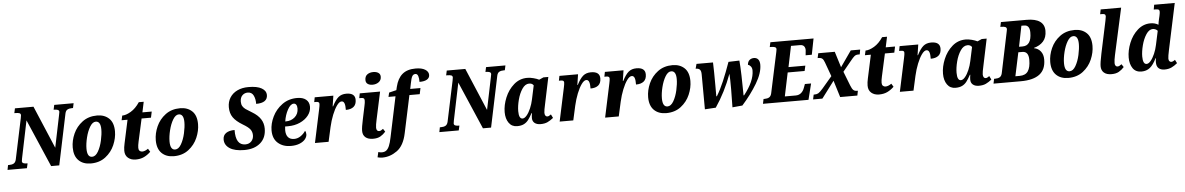

<svg xmlns="http://www.w3.org/2000/svg" viewBox="-61 -1396 13939 2259"><g transform="rotate(-5 6908.0 -266.0)"><path d="M-11 -56H1Q35 -56 56 -67.5Q77 -79 85 -112L186 -590Q192 -617 192 -627Q192 -646 176 -652Q160 -658 128 -658H116L128 -714H347L560 -211L639 -594Q645 -620 645 -627Q645 -645 629 -651.5Q613 -658 585 -658H580L592 -714H821L809 -658H798Q764 -658 743 -646.5Q722 -635 715 -602L589 0H493L251 -561L160 -120Q155 -92 155 -87Q155 -69 171 -62.5Q187 -56 216 -56H220L207 0H-22Z M765 -195Q765 -276 801 -357Q837 -438 909 -492Q981 -546 1083 -546Q1169 -546 1223 -495.5Q1277 -445 1277 -342Q1277 -263 1242 -181.5Q1207 -100 1135.5 -45Q1064 10 962 10Q871 10 818 -42.5Q765 -95 765 -195ZM1119 -378Q1119 -475 1061 -475Q1023 -475 992 -423.5Q961 -372 943 -299Q925 -226 925 -167Q925 -67 983 -67Q1024 -67 1055 -120.5Q1086 -174 1102.5 -248Q1119 -322 1119 -378Z M1366 -105Q1366 -143 1377 -191L1436 -465H1366L1378 -519Q1423 -519 1481 -553.5Q1539 -588 1586 -659H1644L1618 -536H1728L1713 -465H1602L1543 -197Q1533 -153 1533 -124Q1533 -101 1545 -89Q1557 -77 1576 -77Q1608 -77 1646 -104L1669 -66Q1632 -30 1590 -10Q1548 10 1492 10Q1437 10 1401.5 -20Q1366 -50 1366 -105Z M1746 -195Q1746 -276 1782 -357Q1818 -438 1890 -492Q1962 -546 2064 -546Q2150 -546 2204 -495.5Q2258 -445 2258 -342Q2258 -263 2223 -181.5Q2188 -100 2116.5 -45Q2045 10 1943 10Q1852 10 1799 -42.5Q1746 -95 1746 -195ZM2100 -378Q2100 -475 2042 -475Q2004 -475 1973 -423.5Q1942 -372 1924 -299Q1906 -226 1906 -167Q1906 -67 1964 -67Q2005 -67 2036 -120.5Q2067 -174 2083.5 -248Q2100 -322 2100 -378Z M2542 -134Q2542 -184 2579 -209.5Q2616 -235 2680 -235Q2677 -55 2792 -55Q2837 -55 2863.5 -83.5Q2890 -112 2890 -154Q2890 -195 2867.5 -224.5Q2845 -254 2782 -291Q2705 -337 2670.5 -386.5Q2636 -436 2636 -508Q2636 -572 2667 -621Q2698 -670 2754.5 -697Q2811 -724 2886 -724Q2989 -724 3042 -693Q3095 -662 3095 -613Q3095 -519 2960 -519Q2961 -576 2940.5 -618Q2920 -660 2872 -660Q2834 -660 2808 -634Q2782 -608 2782 -560Q2782 -528 2795 -506.5Q2808 -485 2830 -469.5Q2852 -454 2904 -423Q2971 -383 3003 -333.5Q3035 -284 3035 -221Q3035 -112 2964.5 -51Q2894 10 2775 10Q2661 10 2601.5 -29.5Q2542 -69 2542 -134Z M3113 -192Q3113 -271 3153 -353.5Q3193 -436 3268.5 -491Q3344 -546 3446 -546Q3513 -546 3550.5 -515.5Q3588 -485 3588 -430Q3588 -375 3551.5 -328Q3515 -281 3452 -252.5Q3389 -224 3311 -224H3276Q3273 -205 3273 -182Q3273 -127 3297.5 -98Q3322 -69 3370 -69Q3411 -69 3447 -93.5Q3483 -118 3505 -153Q3517 -138 3517 -111Q3517 -83 3495.5 -55Q3474 -27 3430 -8.5Q3386 10 3324 10Q3232 10 3172.5 -42Q3113 -94 3113 -192ZM3290 -283Q3354 -283 3397 -321.5Q3440 -360 3440 -422Q3440 -451 3429.5 -467Q3419 -483 3400 -483Q3362 -483 3328 -421Q3294 -359 3283 -283Z M3693 -394Q3702 -435 3702 -454Q3702 -468 3693 -474Q3684 -480 3665 -480H3642L3653 -536H3873L3854 -411H3859Q3896 -484 3932.5 -515Q3969 -546 4026 -546Q4130 -546 4130 -465Q4130 -410 4097.5 -383Q4065 -356 4005 -356Q4006 -407 3996.5 -433.5Q3987 -460 3963 -460Q3937 -460 3907.5 -419.5Q3878 -379 3851.5 -312.5Q3825 -246 3808 -171L3770 0H3609Z M4265 -686Q4265 -730 4293.5 -751Q4322 -772 4365 -772Q4401 -772 4424.5 -756.5Q4448 -741 4448 -709Q4448 -669 4417.5 -646.5Q4387 -624 4344 -624Q4309 -624 4287 -639.5Q4265 -655 4265 -686ZM4174 -93Q4174 -136 4195 -231L4227 -383Q4236 -422 4236 -446Q4236 -466 4227 -473Q4218 -480 4193 -480H4174L4185 -536H4425L4355 -210Q4341 -148 4341 -116Q4341 -97 4349.5 -85.5Q4358 -74 4372 -74Q4385 -74 4395 -79Q4405 -84 4421 -96L4444 -61Q4415 -28 4381.5 -9Q4348 10 4296 10Q4237 10 4205.5 -17Q4174 -44 4174 -93Z M4328 232 4342 171Q4365 178 4384 178Q4415 178 4435.5 163Q4456 148 4472 111.5Q4488 75 4501 9L4601 -465H4518L4530 -515L4617 -536L4626 -574Q4650 -673 4707.5 -721.5Q4765 -770 4864 -770Q4937 -770 4977 -745Q5017 -720 5017 -681Q5017 -647 4986.5 -628Q4956 -609 4897 -609Q4898 -651 4888.5 -678.5Q4879 -706 4857 -706Q4831 -706 4818 -682.5Q4805 -659 4794 -600L4781 -536H4902L4887 -465H4765L4671 -23Q4641 122 4559 181Q4477 240 4385 240Q4372 240 4354.5 237.5Q4337 235 4328 232Z M5089 -56H5101Q5135 -56 5156 -67.5Q5177 -79 5185 -112L5286 -590Q5292 -617 5292 -627Q5292 -646 5276 -652Q5260 -658 5228 -658H5216L5228 -714H5447L5660 -211L5739 -594Q5745 -620 5745 -627Q5745 -645 5729 -651.5Q5713 -658 5685 -658H5680L5692 -714H5921L5909 -658H5898Q5864 -658 5843 -646.5Q5822 -635 5815 -602L5689 0H5593L5351 -561L5260 -120Q5255 -92 5255 -87Q5255 -69 5271 -62.5Q5287 -56 5316 -56H5320L5307 0H5078Z M5864 -167Q5864 -250 5900.5 -338.5Q5937 -427 6005 -486.5Q6073 -546 6164 -546Q6198 -546 6237.5 -535.5Q6277 -525 6302 -512L6354 -535H6412L6347 -225Q6329 -146 6329 -119Q6329 -97 6337.5 -85Q6346 -73 6360 -73Q6371 -73 6379.5 -77.5Q6388 -82 6404 -93L6425 -50Q6390 -22 6356.5 -6Q6323 10 6273 10Q6229 10 6203 -11Q6177 -32 6177 -71Q6177 -94 6183 -128H6178Q6151 -78 6129 -49.5Q6107 -21 6075.5 -5.5Q6044 10 5997 10Q5934 10 5899 -39.5Q5864 -89 5864 -167ZM6197 -288 6232 -451Q6216 -477 6180 -477Q6133 -477 6097.5 -424.5Q6062 -372 6043 -298Q6024 -224 6024 -165Q6024 -74 6068 -74Q6092 -74 6118 -105Q6144 -136 6165 -185.5Q6186 -235 6197 -288Z M6583 -394Q6592 -435 6592 -454Q6592 -468 6583 -474Q6574 -480 6555 -480H6532L6543 -536H6763L6744 -411H6749Q6786 -484 6822.5 -515Q6859 -546 6916 -546Q7020 -546 7020 -465Q7020 -410 6987.5 -383Q6955 -356 6895 -356Q6896 -407 6886.5 -433.5Q6877 -460 6853 -460Q6827 -460 6797.5 -419.5Q6768 -379 6741.5 -312.5Q6715 -246 6698 -171L6660 0H6499Z M7120 -394Q7129 -435 7129 -454Q7129 -468 7120 -474Q7111 -480 7092 -480H7069L7080 -536H7300L7281 -411H7286Q7323 -484 7359.5 -515Q7396 -546 7453 -546Q7557 -546 7557 -465Q7557 -410 7524.5 -383Q7492 -356 7432 -356Q7433 -407 7423.5 -433.5Q7414 -460 7390 -460Q7364 -460 7334.5 -419.5Q7305 -379 7278.5 -312.5Q7252 -246 7235 -171L7197 0H7036Z M7561 -195Q7561 -276 7597 -357Q7633 -438 7705 -492Q7777 -546 7879 -546Q7965 -546 8019 -495.5Q8073 -445 8073 -342Q8073 -263 8038 -181.5Q8003 -100 7931.5 -45Q7860 10 7758 10Q7667 10 7614 -42.5Q7561 -95 7561 -195ZM7915 -378Q7915 -475 7857 -475Q7819 -475 7788 -423.5Q7757 -372 7739 -299Q7721 -226 7721 -167Q7721 -67 7779 -67Q7820 -67 7851 -120.5Q7882 -174 7898.5 -248Q7915 -322 7915 -378Z M8542 -203Q8542 -331 8538 -387Q8459 -173 8343 -3L8214 5L8212 -407Q8212 -449 8196.5 -464.5Q8181 -480 8152 -480H8147L8162 -536H8357Q8361 -439 8361 -263V-136H8368Q8412 -208 8453 -304Q8494 -400 8539 -527L8668 -531Q8674 -471 8677.5 -351.5Q8681 -232 8681 -153V-119H8688Q8812 -276 8812 -401Q8812 -431 8797.5 -449.5Q8783 -468 8764 -472Q8767 -510 8788.5 -528Q8810 -546 8840 -546Q8873 -546 8891 -524Q8909 -502 8909 -461Q8909 -364 8836.5 -242.5Q8764 -121 8657 -1L8539 10Q8542 -83 8542 -203Z M8912 -56H8924Q8957 -56 8978 -68Q8999 -80 9007 -114L9110 -596Q9115 -621 9115 -626Q9115 -645 9098.5 -651.5Q9082 -658 9050 -658H9038L9050 -714H9560L9523 -525H9450Q9456 -579 9456 -586Q9456 -615 9441 -632.5Q9426 -650 9393 -650H9288L9237 -404H9436L9422 -342H9222L9164 -64H9292Q9332 -64 9358 -87Q9384 -110 9396 -146L9412 -189H9485L9438 0H8900Z M9504 -56H9515Q9542 -56 9560.5 -67Q9579 -78 9614 -118L9730 -254L9669 -422Q9657 -456 9641.5 -468Q9626 -480 9599 -480H9588L9600 -536H9795L9853 -349L9984 -536H10095L10085 -480H10067Q10041 -480 10023.5 -466.5Q10006 -453 9971 -409L9876 -293L9941 -126Q9957 -85 9972.5 -70.5Q9988 -56 10015 -56H10026L10015 0H9812L9751 -198L9602 0H9492Z M10145 -105Q10145 -143 10156 -191L10215 -465H10145L10157 -519Q10202 -519 10260 -553.5Q10318 -588 10365 -659H10423L10397 -536H10507L10492 -465H10381L10322 -197Q10312 -153 10312 -124Q10312 -101 10324 -89Q10336 -77 10355 -77Q10387 -77 10425 -104L10448 -66Q10411 -30 10369 -10Q10327 10 10271 10Q10216 10 10180.5 -20Q10145 -50 10145 -105Z M10601 -394Q10610 -435 10610 -454Q10610 -468 10601 -474Q10592 -480 10573 -480H10550L10561 -536H10781L10762 -411H10767Q10804 -484 10840.5 -515Q10877 -546 10934 -546Q11038 -546 11038 -465Q11038 -410 11005.5 -383Q10973 -356 10913 -356Q10914 -407 10904.5 -433.5Q10895 -460 10871 -460Q10845 -460 10815.5 -419.5Q10786 -379 10759.5 -312.5Q10733 -246 10716 -171L10678 0H10517Z M11041 -167Q11041 -250 11077.5 -338.5Q11114 -427 11182 -486.5Q11250 -546 11341 -546Q11375 -546 11414.5 -535.5Q11454 -525 11479 -512L11531 -535H11589L11524 -225Q11506 -146 11506 -119Q11506 -97 11514.5 -85Q11523 -73 11537 -73Q11548 -73 11556.5 -77.5Q11565 -82 11581 -93L11602 -50Q11567 -22 11533.5 -6Q11500 10 11450 10Q11406 10 11380 -11Q11354 -32 11354 -71Q11354 -94 11360 -128H11355Q11328 -78 11306 -49.5Q11284 -21 11252.5 -5.5Q11221 10 11174 10Q11111 10 11076 -39.5Q11041 -89 11041 -167ZM11374 -288 11409 -451Q11393 -477 11357 -477Q11310 -477 11274.5 -424.5Q11239 -372 11220 -298Q11201 -224 11201 -165Q11201 -74 11245 -74Q11269 -74 11295 -105Q11321 -136 11342 -185.5Q11363 -235 11374 -288Z M11635 -56H11647Q11680 -56 11701 -67.5Q11722 -79 11730 -112L11828 -582Q11829 -589 11832.5 -603.5Q11836 -618 11836 -625Q11836 -644 11820 -651Q11804 -658 11773 -658H11761L11773 -714H12077Q12180 -714 12233 -676.5Q12286 -639 12286 -566Q12286 -488 12245 -442Q12204 -396 12135 -378L12134 -374Q12183 -365 12212.5 -327.5Q12242 -290 12242 -231Q12242 -113 12167.5 -56.5Q12093 0 11945 0H11623ZM12002 -406Q12107 -406 12107 -561Q12107 -650 12042 -650H12009L11960 -406ZM11937 -64Q12007 -64 12037 -109Q12067 -154 12067 -243Q12067 -342 11994 -342H11946L11887 -64Z M12310 -195Q12310 -276 12346 -357Q12382 -438 12454 -492Q12526 -546 12628 -546Q12714 -546 12768 -495.5Q12822 -445 12822 -342Q12822 -263 12787 -181.5Q12752 -100 12680.5 -45Q12609 10 12507 10Q12416 10 12363 -42.5Q12310 -95 12310 -195ZM12664 -378Q12664 -475 12606 -475Q12568 -475 12537 -423.5Q12506 -372 12488 -299Q12470 -226 12470 -167Q12470 -67 12528 -67Q12569 -67 12600 -120.5Q12631 -174 12647.5 -248Q12664 -322 12664 -378Z M12896 -94Q12896 -134 12918 -240L12999 -621Q13008 -662 13008 -672Q13008 -691 12999 -697.5Q12990 -704 12967 -704H12944L12955 -760H13197L13076 -210Q13063 -152 13063 -116Q13063 -97 13071.5 -85.5Q13080 -74 13094 -74Q13106 -74 13115.5 -78.5Q13125 -83 13143 -96L13166 -61Q13138 -29 13103.5 -9.5Q13069 10 13017 10Q12959 10 12927.5 -17.5Q12896 -45 12896 -94Z M13234 -167Q13234 -249 13269.5 -338Q13305 -427 13371.5 -486.5Q13438 -546 13524 -546Q13577 -546 13617 -521Q13621 -555 13628 -583L13637 -621Q13645 -659 13645 -672Q13645 -691 13635 -697.5Q13625 -704 13599 -704H13577L13587 -760H13830L13714 -215Q13698 -140 13698 -115Q13698 -94 13707 -83.5Q13716 -73 13730 -73Q13740 -73 13752.5 -79Q13765 -85 13774 -93L13795 -52Q13762 -24 13726.5 -7Q13691 10 13643 10Q13599 10 13573.5 -12.5Q13548 -35 13548 -84Q13548 -109 13553 -131H13548Q13511 -55 13470 -22.5Q13429 10 13371 10Q13302 10 13268 -40Q13234 -90 13234 -167ZM13567 -288 13602 -451Q13593 -463 13577 -470Q13561 -477 13546 -477Q13502 -477 13467 -424Q13432 -371 13413 -297Q13394 -223 13394 -165Q13394 -74 13438 -74Q13462 -74 13487.5 -104.5Q13513 -135 13534.5 -184.5Q13556 -234 13567 -288Z"/></g></svg>

Font: Noto Serif NarrowExtraBold
Style: Italic
Weight: 800
Width: 4
Italic angle: -12°
Designer: Monotype Design Team
Foundry: Monotype Imaging Inc.
Version: Version 1.001